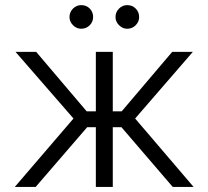

<svg xmlns="http://www.w3.org/2000/svg" viewBox="-20 -734 818 754"><path d="M268.6 -268.6 41 -530.3H122.1L320.3 -296.9H356.4V-530.3H422.9V-296.9H458L656.2 -530.3H737.3L510.7 -268.6L740.2 0H658.2L457 -234.4H422.9V0H356.4V-234.4H322.3L120.1 0H38.1ZM252.9 -667Q252.9 -686.5 266.6 -700.2Q280.3 -713.9 298.8 -713.9Q319.3 -713.9 332.5 -700.4Q345.7 -687 345.7 -667Q345.7 -648.4 332.3 -634.8Q318.8 -621.1 298.8 -621.1Q280.8 -621.1 266.8 -635Q252.9 -648.9 252.9 -667ZM433.6 -667Q433.6 -686.5 447.3 -700.2Q460.9 -713.9 479.5 -713.9Q499.5 -713.9 512.9 -700.4Q526.4 -687 526.4 -667Q526.4 -648.4 512.7 -634.8Q499 -621.1 479.5 -621.1Q461.4 -621.1 447.5 -635Q433.6 -648.9 433.6 -667Z"/></svg>

Font: Pretendard Light
Style: Regular
Weight: 300
Designer: Base glyphs from Inter by Rasmus Andersson; Hangeul glyphs from Noto Sans CJK(Source Han Sans) by Jang Soo-young and Kan
Foundry: Kil Hyung-jin
Version: Version 1.309